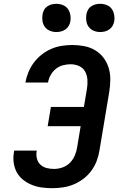

<svg xmlns="http://www.w3.org/2000/svg" viewBox="-20 -979 640 1007"><path d="M256 8Q227 8 200 4.5Q173 1 148 -9Q123 -19 102 -35.5Q81 -52 68.5 -74.5Q56 -97 52 -124.5Q48 -152 53 -180L54 -189H173L172 -185Q169 -165 174 -146Q179 -127 193 -114.5Q207 -102 225.5 -97.5Q244 -93 264 -93Q286 -93 308.5 -101Q331 -109 347.5 -126Q364 -143 373 -165Q382 -187 385 -209L403 -317H230L247 -418H420L436 -513Q440 -537 438.5 -560.5Q437 -584 426.5 -603.5Q416 -623 395 -632.5Q374 -642 350 -642Q330 -642 309.5 -636.5Q289 -631 272.5 -617.5Q256 -604 245.5 -585Q235 -566 232 -546H113Q118 -573 129 -600Q140 -627 157.5 -650.5Q175 -674 198.5 -692.5Q222 -711 248.5 -722.5Q275 -734 303.5 -738.5Q332 -743 359 -743Q391 -743 422 -737Q453 -731 479 -715.5Q505 -700 523 -676Q541 -652 550 -622.5Q559 -593 558.5 -561Q558 -529 553 -497L502 -192Q498 -165 488 -137.5Q478 -110 460.5 -85.5Q443 -61 419 -42.5Q395 -24 368 -12.5Q341 -1 312 3.5Q283 8 256 8ZM505 -811Q488 -811 472 -817.5Q456 -824 446 -837Q436 -850 433 -867.5Q430 -885 433 -903Q435 -915 441 -926.5Q447 -938 458 -945.5Q469 -953 481 -956Q493 -959 506 -959Q523 -959 539.5 -952.5Q556 -946 565.5 -933Q575 -920 578.5 -902.5Q582 -885 579 -867Q577 -855 570.5 -843.5Q564 -832 553 -824.5Q542 -817 530 -814Q518 -811 505 -811ZM275 -811Q258 -811 242 -817.5Q226 -824 216 -837Q206 -850 203 -867.5Q200 -885 203 -903Q205 -915 211 -926.5Q217 -938 228 -945.5Q239 -953 251 -956Q263 -959 276 -959Q293 -959 309.5 -952.5Q326 -946 335.5 -933Q345 -920 348.5 -902.5Q352 -885 349 -867Q347 -855 340.5 -843.5Q334 -832 323 -824.5Q312 -817 300 -814Q288 -811 275 -811Z"/></svg>

Font: Iosevka Extended
Style: Bold Italic
Weight: 700
Width: 7
Italic angle: -9°
Monospace: yes
Designer: Belleve Invis
Foundry: Belleve Invis
Version: Version 32.5.0; ttfautohint (v1.8.4)